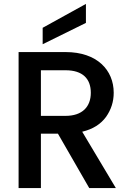

<svg xmlns="http://www.w3.org/2000/svg" viewBox="-20 -961 672 981"><path d="M75 -695V0H189V-278H276L436 0H572L400 -288C455 -301 495 -327 522 -364C548 -401 561 -442 561 -487C561 -602 477 -695 315 -695ZM189 -602H315C402 -602 444 -559 444 -487C444 -415 400 -369 315 -369H189ZM419 -844V-941L198 -819V-735Z"/></svg>

Font: Poppins Medium
Style: Regular
Weight: 500
Designer: Ninad Kale (Devanagari), Jonny Pinhorn (Latin)
Foundry: Indian Type Foundry
Version: 4.004